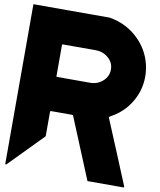

<svg xmlns="http://www.w3.org/2000/svg" viewBox="-100 -859 922 1108"><g transform="rotate(10 360.5 -304.5)"><path d="M452.1 -780.3Q504.9 -771.5 547.9 -749Q590.8 -726.6 623 -694.3Q683.6 -634.8 704.1 -552.7Q712.9 -515.6 712.9 -479.5Q712.9 -435.5 699.2 -391.6Q682.6 -339.8 646.5 -294.9Q609.4 -249 550.8 -217.8Q548.8 -216.8 547.9 -214.8Q546.9 -212.9 547.9 -210Q586.9 -116.2 626 -22.5Q665 71.3 703.1 164.1Q704.1 165 704.1 166Q704.1 167 703.1 168Q703.1 168.9 702.1 169.9Q702.1 169.9 701.2 170.9Q629.9 170.9 489.3 170.9Q440.4 52.7 342.8 -184.6Q341.8 -188.5 339.8 -189.5Q337.9 -190.4 335 -190.4Q293.9 -190.4 211.9 -190.4Q210 -190.4 208 -188.5Q207 -187.5 207 -184.6Q207 -138.7 207 -46.9Q207 -43.9 206.1 -42Q205.1 -39.1 203.1 -38.1Q139.6 27.3 11.7 157.2Q10.7 158.2 8.8 158.2Q7.8 158.2 5.9 157.2Q4.9 156.2 4.9 155.3Q4.9 154.3 4.9 154.3Q4.9 -157.2 4.9 -780.3Q111.3 -780.3 217.8 -780.3Q323.2 -780.3 429.7 -780.3Q435.5 -780.3 441.4 -780.3Q446.3 -780.3 452.1 -780.3ZM208 -392.6Q208 -392.6 209 -391.6Q209 -390.6 210 -390.6Q275.4 -390.6 405.3 -390.6Q449.2 -390.6 480.5 -418.9Q510.7 -446.3 510.7 -485.4Q510.7 -485.4 510.7 -487.3Q510.7 -526.4 479.5 -553.7Q448.2 -581.1 405.3 -581.1Q339.8 -581.1 210 -581.1Q209 -580.1 209 -579.1Q208 -579.1 208 -578.1Q208 -534.2 208 -490.2Q208 -446.3 208 -402.3Q208 -399.4 208 -397.5Q208 -395.5 208 -392.6Z"/></g></svg>

Font: Avicii Garde
Style: Regular
Weight: 500
Version: Version 1.0